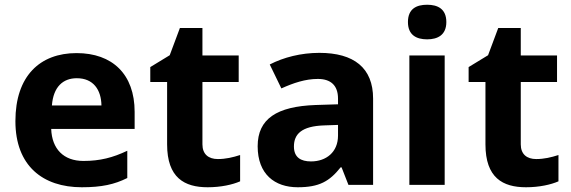

<svg xmlns="http://www.w3.org/2000/svg" viewBox="-20 -780 2408 810"><path d="M303 -556C149 -556 45 -460 45 -269C45 -80 161 10 325 10C409 10 463 -2 517 -29V-144C456 -115 402 -101 332 -101C248 -101 199 -152 196 -236H548V-308C548 -467 454 -556 303 -556ZM304 -450C374 -450 407 -401 408 -335H199C205 -414 246 -450 304 -450Z M899 -109C860 -109 834 -129 834 -171V-434H987V-546H834V-662H739L696 -547L614 -497V-434H685V-171C685 -30 758 10 856 10C912 10 961 -1 993 -15V-126C962 -116 932 -109 899 -109Z M1327 -557C1250 -557 1176 -538 1118 -508L1167 -407C1218 -430 1268 -447 1321 -447C1374 -447 1406 -421 1406 -364V-340L1311 -337C1148 -331 1067 -279 1067 -163C1067 -45 1139 10 1236 10C1327 10 1370 -15 1417 -74H1421L1450 0H1554V-364C1554 -494 1473 -557 1327 -557ZM1348 -251 1406 -253V-208C1406 -138 1356 -99 1292 -99C1249 -99 1220 -116 1220 -162C1220 -214 1252 -248 1348 -251Z M1782 -760C1737 -760 1701 -743 1701 -687C1701 -632 1737 -614 1782 -614C1826 -614 1863 -632 1863 -687C1863 -743 1826 -760 1782 -760ZM1856 -546H1707V0H1856Z M2242 -109C2203 -109 2177 -129 2177 -171V-434H2330V-546H2177V-662H2082L2039 -547L1957 -497V-434H2028V-171C2028 -30 2101 10 2199 10C2255 10 2304 -1 2336 -15V-126C2305 -116 2275 -109 2242 -109Z"/></svg>

Font: Noto Sans Bassa Vah
Style: Bold
Weight: 700
Designer: Monotype Design Team
Foundry: Monotype Imaging Inc.
Version: Version 2.002